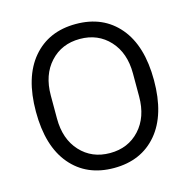

<svg xmlns="http://www.w3.org/2000/svg" viewBox="-106 -814 920 930"><g transform="rotate(-15 354.0 -349.0)"><path d="M570.5 -82Q491 12 354 12Q217 12 137.5 -82Q58 -176 58 -349Q58 -522 137.5 -616Q217 -710 354 -710Q491 -710 570.5 -616Q650 -522 650 -349Q650 -176 570.5 -82ZM560 -291V-407Q560 -510 502.5 -572.5Q445 -635 354 -635Q263 -635 205.5 -572.5Q148 -510 148 -407V-291Q148 -188 205.5 -125.5Q263 -63 354 -63Q445 -63 502.5 -125.5Q560 -188 560 -291Z"/></g></svg>

Font: Anuphan
Style: Regular
Weight: 400
Designer: Mike Abbink, Paul van der Laan, Pieter van Rosmalen, Mint Tantisuwanna
Foundry: Bold Monday; Cadson Demak
Version: Version 3.002;hotconv 1.0.109;makeotfexe 2.5.65596